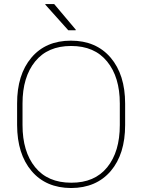

<svg xmlns="http://www.w3.org/2000/svg" viewBox="-20 -923 706 953"><path d="M574.7 -409.7Q574.7 -540.5 511.7 -617.7Q449.2 -694.8 333 -694.8Q216.8 -694.8 154.3 -617.7Q91.8 -540.5 91.8 -409.7V-302.2Q91.8 -170.4 154.3 -93.3Q216.8 -16.1 333.5 -16.1Q449.7 -15.6 512.2 -92.8Q574.7 -169.9 574.7 -302.2ZM601.1 -302.2Q601.1 -158.2 529.8 -74.2Q458 9.8 333 10.3Q208 9.8 136.7 -74.2Q65.4 -158.2 64.9 -302.2V-408.7Q64.5 -552.2 135.7 -636.7Q207 -721.2 332 -721.2Q457 -721.2 529.3 -636.7Q601.1 -552.2 601.1 -408.7ZM356.4 -775.4 355.5 -772.9H318.8L204.6 -900.4L205.6 -902.8H249Z"/></svg>

Font: Roboto-Thin
Style: Regular
Weight: 250
Designer: Google
Version: Version 1.100141; 2013; ttfautohint (v0.94.14-c901) -l 8 -r 